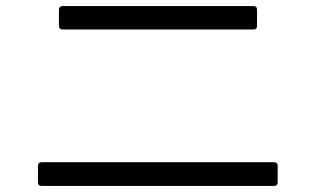

<svg xmlns="http://www.w3.org/2000/svg" viewBox="-20 -680 1040 632"><path d="M174 -595C174 -587 179 -583 186 -583H814C822 -583 826 -587 826 -595V-648C826 -656 822 -660 814 -660H186C179 -660 174 -656 174 -648ZM105 -80C105 -72 109 -68 117 -68H882C890 -68 894 -72 894 -80V-134C894 -142 890 -146 882 -146H117C109 -146 105 -142 105 -134Z"/></svg>

Font: LINE Seed JP_OTF Regular
Style: Regular
Weight: 400
Designer: LY Corporation & Fontrix & Fontworks
Version: Version 1.002